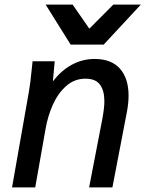

<svg xmlns="http://www.w3.org/2000/svg" viewBox="-20 -817 640 837"><path d="M117.5 -507.5Q118.5 -515 119.5 -525.8Q120.5 -536.5 122 -550H218.5L210.5 -462Q247.5 -510.5 293.8 -535.2Q340 -560 392.5 -560Q465 -560 502.8 -517.8Q540.5 -475.5 540.5 -399.5Q540.5 -368.5 533.5 -330.5L470 0H368.5L426 -298Q435 -346.5 435 -376Q435 -421.5 416 -447.8Q397 -474 352.5 -474Q304.5 -474 268.5 -442Q232.5 -410 210.5 -360.8Q188.5 -311.5 179 -257L133.5 0H32.5L106 -417.5Q113 -458 117.5 -507.5ZM179 -797H296.5L369.5 -692L474 -797H594L432 -622.5H288Z"/></svg>

Font: JuliaMono MediumItalic
Style: Regular
Weight: 500
Italic angle: -9°
Monospace: yes
Designer: cormullion
Foundry: corm
Version: Version 0.049; ttfautohint (v1.8.4)